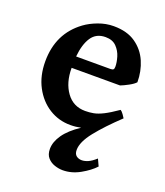

<svg xmlns="http://www.w3.org/2000/svg" viewBox="-128 -557 741 861"><g transform="rotate(20 242.0 -126.0)"><path d="M418 146Q394 171.9 354 194.3Q314 216.8 271.5 216.8Q252.9 216.8 232.9 210.2Q212.9 203.6 199.2 188.2Q185.5 172.9 185.5 146Q185.5 112.8 209.7 77.9Q233.9 43 284.7 9.3Q273.4 11.7 260.5 13.2Q247.6 14.6 234.4 14.6Q178.7 14.6 132.8 -14.2Q86.9 -43 59.3 -95Q31.7 -147 31.7 -215.8Q31.7 -349.1 132.3 -422.9Q158.2 -441.9 194.1 -455.3Q230 -468.8 267.1 -468.8Q331.1 -468.8 371.8 -440.4Q412.6 -412.1 432.4 -366.5Q452.1 -320.8 452.1 -268.6Q443.4 -258.3 421.4 -246.3Q399.4 -234.4 383.8 -228.5H152.8V-227.1Q152.8 -158.2 185.5 -112.8Q218.3 -67.4 275.4 -67.4Q295.9 -67.4 315.4 -71Q335 -74.7 360.4 -87.4Q385.7 -100.1 423.8 -126.5Q430.2 -123 438.7 -111.1Q447.3 -99.1 449.2 -95.2Q381.8 -31.7 340.8 19.8Q299.8 71.3 299.8 109.4Q299.8 128.4 310.5 137Q321.3 145.5 336.9 145.5Q350.1 145.5 366.2 138.7Q382.3 131.8 402.8 113.3ZM249.5 -410.2Q204.6 -410.2 182.1 -376Q159.7 -341.8 154.3 -283.2H316.9Q328.1 -283.2 331.8 -286.9Q335.4 -290.5 335.4 -300.8Q335.4 -320.3 327.9 -345.9Q320.3 -371.6 301.5 -390.9Q282.7 -410.2 249.5 -410.2Z"/></g></svg>

Font: Gentium Plus
Style: Bold
Weight: 700
Designer: Victor Gaultney, Annie Olsen, Iska Routamaa, Becca Hirsbrunner
Foundry: SIL International
Version: Version 6.101